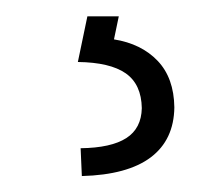

<svg xmlns="http://www.w3.org/2000/svg" viewBox="-20 -23 249 236"><path d="M87.4 -2.9H126L120.1 25.4Q153.8 30.8 173.8 51.8Q193.8 72.8 194.3 108.9Q193.8 148.9 165.3 170.4Q136.7 191.9 80.6 193.4L79.1 159.2Q116.7 158.7 135.3 146.7Q153.8 134.8 154.3 109.9Q153.8 80.6 134.5 67.1Q115.2 53.7 75.7 53.2Z"/></svg>

Font: Inter Tight ExtraLight
Style: Regular
Weight: 250
Designer: Rasmus Andersson
Foundry: rsms
Version: Version 3.004